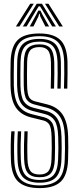

<svg xmlns="http://www.w3.org/2000/svg" viewBox="-20 -984 414 1012"><path d="M188.5 -49.8Q146.8 -49.8 127.9 -70.9Q109 -92 107.2 -143.8Q106 -185.5 106.5 -221.6Q107 -257.8 108.8 -291.8H125.8Q124.2 -254 123.9 -220.8Q123.5 -187.5 124.8 -144.2Q126.2 -102.2 140 -83.2Q153.8 -64.2 188.5 -64.2Q221.2 -64.2 235.6 -82.5Q250 -100.8 251.5 -145Q252.8 -181.2 252.9 -204Q253 -226.8 252 -261.8Q250.8 -310.5 240 -327.4Q229.2 -344.2 207.8 -349.2L143.2 -365.2Q90.2 -378.5 63.9 -416.9Q37.5 -455.2 35.5 -532Q34.8 -561 35.1 -594.6Q35.5 -628.2 36 -659.8Q38.2 -737.2 72.6 -772.4Q107 -807.5 188 -807.5Q261.5 -807.5 297.1 -774.2Q332.8 -741 335.8 -659.2Q336.2 -637.5 336 -596.4Q335.8 -555.2 334.8 -517H317.2Q318.5 -556.8 318.8 -596.5Q319 -636.2 318.2 -658.5Q315.8 -732 284.8 -762.6Q253.8 -793.2 188 -793.2Q117.5 -793.2 86.5 -762.4Q55.5 -731.5 53.5 -659Q52.8 -623.2 52.5 -592.2Q52.2 -561.2 52.8 -532.5Q54.8 -461.8 77.8 -427.9Q100.8 -394 147.5 -382.2L212 -366Q239.2 -359.2 253.5 -338.5Q267.8 -317.8 269.5 -262.2Q270.2 -227.8 270.2 -204.8Q270.2 -181.8 269 -144.2Q267 -93 248.6 -71.4Q230.2 -49.8 188.5 -49.8ZM188.5 -21Q130.8 -21 102.8 -48Q74.8 -75 72.5 -142.5Q71 -181.2 71.5 -221Q72 -260.8 74 -291.8H91.5Q89.5 -260.8 88.9 -225.1Q88.2 -189.5 89.8 -142.8Q92 -84.2 115 -59.9Q138 -35.5 188.5 -35.5Q239 -35.5 261.6 -60.4Q284.2 -85.2 286.2 -142.8Q287.5 -177.8 287.8 -201.9Q288 -226 286.8 -262.8Q285 -322.5 267.9 -348.5Q250.8 -374.5 216 -383L151.8 -399.2Q112 -409 92 -438.1Q72 -467.2 70.2 -533.2Q69.8 -558.5 70 -594.9Q70.2 -631.2 70.8 -658.5Q72.5 -725.8 100.9 -752.4Q129.2 -779 188 -779Q246 -779 272.2 -751.1Q298.5 -723.2 300.8 -658Q301.5 -635.5 301.2 -595.9Q301 -556.2 299.8 -517H282.5Q283.5 -554 283.9 -593.9Q284.2 -633.8 283.2 -657.8Q281.2 -715.5 259.2 -740Q237.2 -764.5 188 -764.5Q137.8 -764.5 113.8 -741.2Q89.8 -718 88.2 -658.2Q87.8 -628 87.4 -593.9Q87 -559.8 87.8 -533.8Q89.2 -474 105.8 -449.2Q122.2 -424.5 156.2 -416L220 -400Q262.2 -389.8 282.2 -358.5Q302.2 -327.2 304.2 -263.5Q305.2 -231 305.2 -205.6Q305.2 -180.2 303.8 -142.8Q301.5 -78 275 -49.5Q248.5 -21 188.5 -21ZM188.5 7.5Q114.5 7.5 77.4 -25.4Q40.2 -58.2 37.5 -141.5Q36.2 -177.5 36.6 -218.5Q37 -259.5 39.5 -291.8H57Q54.8 -258.8 54.1 -222.2Q53.5 -185.8 55 -142Q57.5 -67.8 89.5 -37.2Q121.5 -6.8 188.5 -6.8Q255.5 -6.8 287.1 -37.6Q318.8 -68.5 321.2 -142Q322.2 -174.2 322.6 -199.6Q323 -225 321.8 -264.2Q319.5 -335 295.6 -369.9Q271.8 -404.8 224.2 -417L160.8 -433.5Q133.5 -440.5 120 -460.1Q106.5 -479.8 105.2 -534.2Q104.5 -558.8 104.9 -592.2Q105.2 -625.8 105.8 -657.8Q106.8 -709 126.1 -729.6Q145.5 -750.2 188 -750.2Q228.2 -750.2 246.1 -729.1Q264 -708 266 -657Q266.8 -634.2 266.4 -595.5Q266 -556.8 265 -517H247.5Q248.5 -557.2 248.9 -595.9Q249.2 -634.5 248.5 -655.8Q247 -702 232.6 -718.9Q218.2 -735.8 188 -735.8Q152.8 -735.8 138.4 -717.8Q124 -699.8 123 -656.5Q122.5 -620.5 122.2 -589.5Q122 -558.5 122.8 -534.8Q123.8 -487.5 133.4 -471.4Q143 -455.2 165 -449.8L228.2 -434Q283.2 -420.2 310 -380Q336.8 -339.8 339.2 -265Q340 -233 340 -206.6Q340 -180.2 338.8 -141.2Q335.8 -59.8 299.6 -26.1Q263.5 7.5 188.5 7.5ZM63.8 -844.5 139.2 -964.2H157.8L82.5 -844.5ZM100.5 -844.5 173.5 -964.2H201.2L274.5 -844.5H255L205.5 -927.5L191 -950.5H184L169.5 -927.5L120 -844.5ZM292.2 -844.5 217.2 -964.2H235.5L311.2 -844.5ZM136.8 -844.5 172.2 -909 181.8 -928.2H193.2L202.5 -909L238.8 -844.5H219.2L192 -898.2L189 -911.2H186L183 -898.2L156.2 -844.5Z"/></svg>

Font: Big Shoulders Inline Display SemiBold
Style: Regular
Weight: 600
Designer: Patric King
Foundry: XO Type Co
Version: Version 1.000